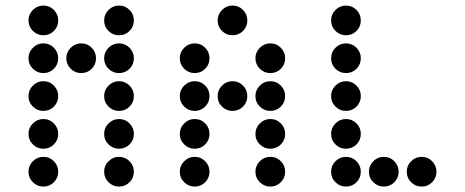

<svg xmlns="http://www.w3.org/2000/svg" viewBox="-20 -689 1681 694"><path d="M190.4 -615.2Q190.4 -592.8 174.8 -577.1Q159.2 -561.5 136.7 -561.5Q114.7 -561.5 98.9 -577.1Q83 -592.8 83 -615.2Q83 -637.2 98.9 -653.1Q114.7 -668.9 136.7 -668.9Q159.2 -668.9 174.8 -653.1Q190.4 -637.2 190.4 -615.2ZM463.9 -615.2Q463.9 -592.8 448.2 -577.1Q432.6 -561.5 410.2 -561.5Q388.2 -561.5 372.3 -577.1Q356.4 -592.8 356.4 -615.2Q356.4 -637.2 372.3 -653.1Q388.2 -668.9 410.2 -668.9Q432.6 -668.9 448.2 -653.1Q463.9 -637.2 463.9 -615.2ZM190.4 -478.5Q190.4 -456.1 174.8 -440.4Q159.2 -424.8 136.7 -424.8Q114.7 -424.8 98.9 -440.4Q83 -456.1 83 -478.5Q83 -500.5 98.9 -516.4Q114.7 -532.2 136.7 -532.2Q159.2 -532.2 174.8 -516.4Q190.4 -500.5 190.4 -478.5ZM327.1 -478.5Q327.1 -456.1 311.5 -440.4Q295.9 -424.8 273.4 -424.8Q251.5 -424.8 235.6 -440.4Q219.7 -456.1 219.7 -478.5Q219.7 -500.5 235.6 -516.4Q251.5 -532.2 273.4 -532.2Q295.9 -532.2 311.5 -516.4Q327.1 -500.5 327.1 -478.5ZM463.9 -478.5Q463.9 -456.1 448.2 -440.4Q432.6 -424.8 410.2 -424.8Q388.2 -424.8 372.3 -440.4Q356.4 -456.1 356.4 -478.5Q356.4 -500.5 372.3 -516.4Q388.2 -532.2 410.2 -532.2Q432.6 -532.2 448.2 -516.4Q463.9 -500.5 463.9 -478.5ZM190.4 -341.8Q190.4 -319.3 174.8 -303.7Q159.2 -288.1 136.7 -288.1Q114.7 -288.1 98.9 -303.7Q83 -319.3 83 -341.8Q83 -363.8 98.9 -379.6Q114.7 -395.5 136.7 -395.5Q159.2 -395.5 174.8 -379.6Q190.4 -363.8 190.4 -341.8ZM463.9 -341.8Q463.9 -319.3 448.2 -303.7Q432.6 -288.1 410.2 -288.1Q388.2 -288.1 372.3 -303.7Q356.4 -319.3 356.4 -341.8Q356.4 -363.8 372.3 -379.6Q388.2 -395.5 410.2 -395.5Q432.6 -395.5 448.2 -379.6Q463.9 -363.8 463.9 -341.8ZM190.4 -205.1Q190.4 -182.6 174.8 -167Q159.2 -151.4 136.7 -151.4Q114.7 -151.4 98.9 -167Q83 -182.6 83 -205.1Q83 -227.1 98.9 -242.9Q114.7 -258.8 136.7 -258.8Q159.2 -258.8 174.8 -242.9Q190.4 -227.1 190.4 -205.1ZM463.9 -205.1Q463.9 -182.6 448.2 -167Q432.6 -151.4 410.2 -151.4Q388.2 -151.4 372.3 -167Q356.4 -182.6 356.4 -205.1Q356.4 -227.1 372.3 -242.9Q388.2 -258.8 410.2 -258.8Q432.6 -258.8 448.2 -242.9Q463.9 -227.1 463.9 -205.1ZM190.4 -68.4Q190.4 -45.9 174.8 -30.3Q159.2 -14.6 136.7 -14.6Q114.7 -14.6 98.9 -30.3Q83 -45.9 83 -68.4Q83 -90.3 98.9 -106.2Q114.7 -122.1 136.7 -122.1Q159.2 -122.1 174.8 -106.2Q190.4 -90.3 190.4 -68.4ZM463.9 -68.4Q463.9 -45.9 448.2 -30.3Q432.6 -14.6 410.2 -14.6Q388.2 -14.6 372.3 -30.3Q356.4 -45.9 356.4 -68.4Q356.4 -90.3 372.3 -106.2Q388.2 -122.1 410.2 -122.1Q432.6 -122.1 448.2 -106.2Q463.9 -90.3 463.9 -68.4Z M874 -615.2Q874 -592.8 858.4 -577.1Q842.8 -561.5 820.3 -561.5Q798.3 -561.5 782.5 -577.1Q766.6 -592.8 766.6 -615.2Q766.6 -637.2 782.5 -653.1Q798.3 -668.9 820.3 -668.9Q842.8 -668.9 858.4 -653.1Q874 -637.2 874 -615.2ZM737.3 -478.5Q737.3 -456.1 721.7 -440.4Q706.1 -424.8 683.6 -424.8Q661.6 -424.8 645.8 -440.4Q629.9 -456.1 629.9 -478.5Q629.9 -500.5 645.8 -516.4Q661.6 -532.2 683.6 -532.2Q706.1 -532.2 721.7 -516.4Q737.3 -500.5 737.3 -478.5ZM1010.7 -478.5Q1010.7 -456.1 995.1 -440.4Q979.5 -424.8 957 -424.8Q935.1 -424.8 919.2 -440.4Q903.3 -456.1 903.3 -478.5Q903.3 -500.5 919.2 -516.4Q935.1 -532.2 957 -532.2Q979.5 -532.2 995.1 -516.4Q1010.7 -500.5 1010.7 -478.5ZM737.3 -341.8Q737.3 -319.3 721.7 -303.7Q706.1 -288.1 683.6 -288.1Q661.6 -288.1 645.8 -303.7Q629.9 -319.3 629.9 -341.8Q629.9 -363.8 645.8 -379.6Q661.6 -395.5 683.6 -395.5Q706.1 -395.5 721.7 -379.6Q737.3 -363.8 737.3 -341.8ZM874 -341.8Q874 -319.3 858.4 -303.7Q842.8 -288.1 820.3 -288.1Q798.3 -288.1 782.5 -303.7Q766.6 -319.3 766.6 -341.8Q766.6 -363.8 782.5 -379.6Q798.3 -395.5 820.3 -395.5Q842.8 -395.5 858.4 -379.6Q874 -363.8 874 -341.8ZM1010.7 -341.8Q1010.7 -319.3 995.1 -303.7Q979.5 -288.1 957 -288.1Q935.1 -288.1 919.2 -303.7Q903.3 -319.3 903.3 -341.8Q903.3 -363.8 919.2 -379.6Q935.1 -395.5 957 -395.5Q979.5 -395.5 995.1 -379.6Q1010.7 -363.8 1010.7 -341.8ZM737.3 -205.1Q737.3 -182.6 721.7 -167Q706.1 -151.4 683.6 -151.4Q661.6 -151.4 645.8 -167Q629.9 -182.6 629.9 -205.1Q629.9 -227.1 645.8 -242.9Q661.6 -258.8 683.6 -258.8Q706.1 -258.8 721.7 -242.9Q737.3 -227.1 737.3 -205.1ZM1010.7 -205.1Q1010.7 -182.6 995.1 -167Q979.5 -151.4 957 -151.4Q935.1 -151.4 919.2 -167Q903.3 -182.6 903.3 -205.1Q903.3 -227.1 919.2 -242.9Q935.1 -258.8 957 -258.8Q979.5 -258.8 995.1 -242.9Q1010.7 -227.1 1010.7 -205.1ZM737.3 -68.4Q737.3 -45.9 721.7 -30.3Q706.1 -14.6 683.6 -14.6Q661.6 -14.6 645.8 -30.3Q629.9 -45.9 629.9 -68.4Q629.9 -90.3 645.8 -106.2Q661.6 -122.1 683.6 -122.1Q706.1 -122.1 721.7 -106.2Q737.3 -90.3 737.3 -68.4ZM1010.7 -68.4Q1010.7 -45.9 995.1 -30.3Q979.5 -14.6 957 -14.6Q935.1 -14.6 919.2 -30.3Q903.3 -45.9 903.3 -68.4Q903.3 -90.3 919.2 -106.2Q935.1 -122.1 957 -122.1Q979.5 -122.1 995.1 -106.2Q1010.7 -90.3 1010.7 -68.4Z M1284.2 -615.2Q1284.2 -592.8 1268.6 -577.1Q1252.9 -561.5 1230.5 -561.5Q1208.5 -561.5 1192.6 -577.1Q1176.8 -592.8 1176.8 -615.2Q1176.8 -637.2 1192.6 -653.1Q1208.5 -668.9 1230.5 -668.9Q1252.9 -668.9 1268.6 -653.1Q1284.2 -637.2 1284.2 -615.2ZM1284.2 -478.5Q1284.2 -456.1 1268.6 -440.4Q1252.9 -424.8 1230.5 -424.8Q1208.5 -424.8 1192.6 -440.4Q1176.8 -456.1 1176.8 -478.5Q1176.8 -500.5 1192.6 -516.4Q1208.5 -532.2 1230.5 -532.2Q1252.9 -532.2 1268.6 -516.4Q1284.2 -500.5 1284.2 -478.5ZM1284.2 -341.8Q1284.2 -319.3 1268.6 -303.7Q1252.9 -288.1 1230.5 -288.1Q1208.5 -288.1 1192.6 -303.7Q1176.8 -319.3 1176.8 -341.8Q1176.8 -363.8 1192.6 -379.6Q1208.5 -395.5 1230.5 -395.5Q1252.9 -395.5 1268.6 -379.6Q1284.2 -363.8 1284.2 -341.8ZM1284.2 -205.1Q1284.2 -182.6 1268.6 -167Q1252.9 -151.4 1230.5 -151.4Q1208.5 -151.4 1192.6 -167Q1176.8 -182.6 1176.8 -205.1Q1176.8 -227.1 1192.6 -242.9Q1208.5 -258.8 1230.5 -258.8Q1252.9 -258.8 1268.6 -242.9Q1284.2 -227.1 1284.2 -205.1ZM1284.2 -68.4Q1284.2 -45.9 1268.6 -30.3Q1252.9 -14.6 1230.5 -14.6Q1208.5 -14.6 1192.6 -30.3Q1176.8 -45.9 1176.8 -68.4Q1176.8 -90.3 1192.6 -106.2Q1208.5 -122.1 1230.5 -122.1Q1252.9 -122.1 1268.6 -106.2Q1284.2 -90.3 1284.2 -68.4ZM1420.9 -68.4Q1420.9 -45.9 1405.3 -30.3Q1389.6 -14.6 1367.2 -14.6Q1345.2 -14.6 1329.3 -30.3Q1313.5 -45.9 1313.5 -68.4Q1313.5 -90.3 1329.3 -106.2Q1345.2 -122.1 1367.2 -122.1Q1389.6 -122.1 1405.3 -106.2Q1420.9 -90.3 1420.9 -68.4ZM1557.6 -68.4Q1557.6 -45.9 1542 -30.3Q1526.4 -14.6 1503.9 -14.6Q1481.9 -14.6 1466.1 -30.3Q1450.2 -45.9 1450.2 -68.4Q1450.2 -90.3 1466.1 -106.2Q1481.9 -122.1 1503.9 -122.1Q1526.4 -122.1 1542 -106.2Q1557.6 -90.3 1557.6 -68.4Z"/></svg>

Font: DatDot
Style: Regular
Weight: 400
Designer: GGBot
Version: 1.00